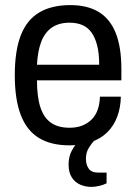

<svg xmlns="http://www.w3.org/2000/svg" viewBox="-20 -558 534 753"><path d="M252 12Q180 12 132.5 -17Q85 -46 61.5 -107Q38 -168 38 -263Q38 -360 62 -420.5Q86 -481 134.5 -509.5Q183 -538 256 -538Q322 -538 366.5 -511.5Q411 -485 433.5 -429.5Q456 -374 456 -287V-243H125Q125 -178 138.5 -137Q152 -96 180 -76.5Q208 -57 253 -57Q281 -57 302.5 -65.5Q324 -74 339.5 -89.5Q355 -105 363 -127.5Q371 -150 372 -179H454Q453 -135 439.5 -99.5Q426 -64 400.5 -39Q375 -14 337.5 -1Q300 12 252 12ZM125 -304H369Q369 -349 361 -380Q353 -411 338.5 -431Q324 -451 302.5 -460Q281 -469 253 -469Q211 -469 183.5 -450Q156 -431 142 -395Q128 -359 125 -304ZM338 175Q316 175 295.5 166.5Q275 158 262 138.5Q249 119 249 87Q249 55 262.5 31Q276 7 295 -12H350V-7Q340 3 328.5 21.5Q317 40 317 65Q317 88 328 103.5Q339 119 366 119H398V161Q384 168 367.5 171.5Q351 175 338 175Z"/></svg>

Font: Archivo SemiCondensed
Style: Regular
Weight: 400
Width: 4
Designer: Hector Gatti
Foundry: Omnibus-Type
Version: Version 2.001